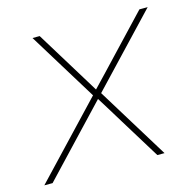

<svg xmlns="http://www.w3.org/2000/svg" viewBox="-107 -599 683 681"><g transform="rotate(-15 234.0 -258.0)"><path d="M-25.4 0 224.1 -263.7 69.3 -515.6H95.7L177.2 -382.8Q192.9 -357.4 208.5 -331.8Q224.1 -306.2 239.7 -280.8Q264.2 -306.2 288.3 -331.8Q312.5 -357.4 336.4 -382.8L461.9 -515.6H492.2L253.9 -263.7L416 0H389.6L298.3 -148.4Q283.2 -173.3 268.1 -197.8Q252.9 -222.2 237.8 -246.6Q214.8 -222.2 191.7 -197.8Q168.5 -173.3 145 -148.4L4.9 0Z"/></g></svg>

Font: Inter Display Thin
Style: Italic
Weight: 100
Italic angle: -9.39999°
Designer: Rasmus Andersson
Foundry: rsms
Version: Version 4.000;git-a52131595